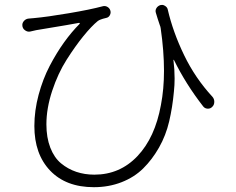

<svg xmlns="http://www.w3.org/2000/svg" viewBox="-20 -736 978 794"><path d="M858.4 -335.9Q866.2 -327.1 866.2 -314.9Q866.2 -302.7 858.4 -294.9Q850.6 -286.1 838.9 -286.6Q827.1 -287.1 820.3 -295.9Q748 -388.7 699.2 -488.3Q699.2 -489.3 698.2 -488.8Q697.3 -488.3 697.3 -487.3Q702.1 -449.2 702.1 -411.1Q702.1 -383.8 699.2 -357.4Q693.4 -293 679.7 -234.4Q666 -175.8 637.7 -126Q609.4 -76.2 572.3 -39.6Q535.2 -2.9 482.4 17.6Q429.7 38.1 368.2 38.1Q252.9 38.1 187.5 -30.3Q122.1 -98.6 122.1 -214.8Q122.1 -278.3 139.6 -343.8Q157.2 -409.2 185.5 -463.4Q213.9 -517.6 245.1 -561Q276.4 -604.5 309.6 -637.7Q310.5 -638.7 309.6 -640.1Q308.6 -641.6 307.6 -641.6Q284.2 -636.7 129.9 -611.3Q121.1 -609.4 104.5 -605.5Q93.8 -603.5 84 -610.4Q72.3 -618.2 72.3 -632.8Q72.3 -641.6 79.1 -649.4Q86.9 -658.2 98.6 -659.2Q110.4 -660.2 120.1 -661.1Q174.8 -666 264.2 -681.2Q353.5 -696.3 404.3 -710Q414.1 -712.9 423.3 -708Q432.6 -703.1 436 -693.4Q439.5 -683.6 434.6 -673.8Q429.7 -664.1 419.9 -662.1Q403.3 -658.2 396.5 -655.3Q390.6 -653.3 384.8 -649.4Q358.4 -627.9 324.7 -586.4Q291 -544.9 255.4 -488.8Q219.7 -432.6 195.8 -360.4Q171.9 -288.1 171.9 -221.7Q171.9 -167 188 -125.5Q204.1 -84 232.4 -60.5Q260.7 -37.1 295.4 -25.4Q330.1 -13.7 370.1 -13.7Q475.6 -13.7 548.3 -90.3Q621.1 -167 645.5 -301.8Q658.2 -367.2 658.2 -443.4Q658.2 -524.4 644.5 -619.1Q643.6 -626 640.6 -632.8Q631.8 -658.2 625 -681.6Q621.1 -692.4 626.5 -701.7Q631.8 -710.9 642.6 -714.8Q646.5 -715.8 650.4 -715.8Q656.2 -715.8 662.1 -711.9Q671.9 -706.1 673.8 -696.3Q695.3 -603.5 741.2 -508.3Q787.1 -413.1 858.4 -335.9Z"/></svg>

Font: Gen Jyuu Gothic P Light
Style: Regular
Weight: 200
Designer: [Source Han Sans]
Ryoko NISHIZUKA  (kana & ideographs); Paul D. Hunt (Latin, Greek & Cyrillic); Wenlong ZHANG  (bopomofo
Version: Version 1.002.20150607